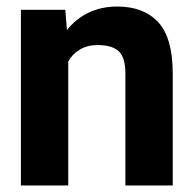

<svg xmlns="http://www.w3.org/2000/svg" viewBox="-20 -568 594 588"><path d="M44 -538H180L185 -476Q213 -511 252 -529.5Q291 -548 339 -548Q420 -548 464.5 -500Q509 -452 509 -342V0H364V-343Q364 -392 343.5 -411Q323 -430 279 -430Q248 -430 225 -416.5Q202 -403 189 -380V0H44Z"/></svg>

Font: Freesentation 8 ExtraBold
Style: Regular
Weight: 800
Designer: glyphs from Roboto by Christian Robertson / Hangul glyphs from Noto Sans CJK(Source Han Sans) by Jang Soo-young and Kang
Foundry: PT&
Version: Version 2.001